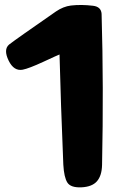

<svg xmlns="http://www.w3.org/2000/svg" viewBox="-20 -719 472 789"><path d="M224.6 -495.1Q218.8 -493.2 158.7 -465.3Q98.6 -437.5 73.2 -432.6Q37.1 -425.8 15.6 -469.7Q-6.8 -515.6 17.6 -536.1Q47.9 -559.6 210 -671.9Q240.2 -692.4 271.5 -696.3Q313.5 -701.2 362.3 -695.3Q395.5 -691.4 397.5 -662.1Q406.2 -363.3 399.4 -41Q398.4 2.9 378.4 25.9Q358.4 48.8 314.5 50.8Q270.5 52.7 256.8 31.2Q243.2 9.8 240.2 -42Q229.5 -299.8 224.6 -495.1Z"/></svg>

Font: Gen Jyuu GothicX Heavy
Style: Bold
Weight: 900
Designer: [Source Han Sans]
Ryoko NISHIZUKA  (kana & ideographs); Paul D. Hunt (Latin, Greek & Cyrillic); Wenlong ZHANG  (bopomofo
Version: Version 1.002.20150607